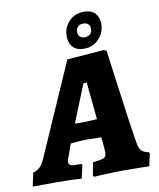

<svg xmlns="http://www.w3.org/2000/svg" viewBox="-131 -950 856 1032"><g transform="rotate(-10 297.0 -434.5)"><path d="M611 -72 615 -64 600 3Q587 3 550 2Q513 1 473 1Q419 1 366 3.5Q313 6 298 7L293 -1L306 -71Q338 -74 353.5 -78Q369 -82 374.5 -89Q380 -96 380 -110L379 -134L373 -195L292 -197Q276 -197 247.5 -194.5Q219 -192 206 -191L183 -127Q174 -105 174 -95Q174 -73 206 -73H242L247 -66L231 5Q217 4 171 2.5Q125 1 87 1L-36 2L-20 -72Q1 -77 16.5 -91.5Q32 -106 44 -134L266 -639L470 -655L482 -647Q490 -588 514 -409.5Q538 -231 553 -140Q558 -105 571 -90.5Q584 -76 611 -72ZM305 -292Q317 -292 345 -294L367 -295L347 -498H329L246 -292ZM284 -762Q284 -810 316 -843Q348 -876 397 -876Q439 -876 459 -853.5Q479 -831 479 -797Q479 -750 447 -715Q415 -680 364 -680Q326 -680 305 -702Q284 -724 284 -762ZM420 -780Q420 -796 410.5 -805Q401 -814 383 -814Q363 -814 353 -803Q343 -792 343 -774Q343 -757 354 -748.5Q365 -740 379 -740Q394 -740 407 -749Q420 -758 420 -780Z"/></g></svg>

Font: Alegreya SC ExtraBold
Style: Italic
Weight: 800
Italic angle: -7°
Designer: Juan Pablo del Peral
Foundry: Huerta Tipografica
Version: Version 2.007; ttfautohint (v1.6)